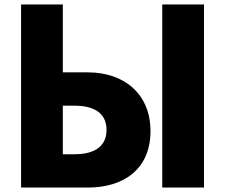

<svg xmlns="http://www.w3.org/2000/svg" viewBox="-20 -845 1014 865"><path d="M263 -369H316C390 -369 460 -344 460 -260C460 -175 390 -150 316 -150H263ZM75 0H376C537 0 658 -83 658 -254C658 -424 537 -519 376 -519H263V-825H75ZM899 -825H711V0H899Z"/></svg>

Font: Sztylet
Style: Bd
Weight: 700
Foundry: Cannot Into Space Fonts, PlusOne Fonts
Version: Version 0.12